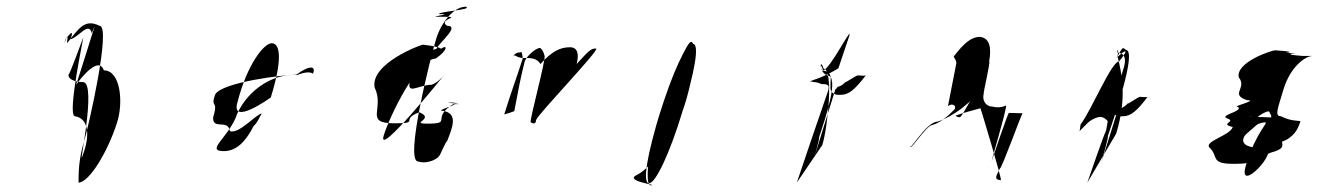

<svg xmlns="http://www.w3.org/2000/svg" viewBox="-20 -557 3938 573"><path d="M172 -428C190 -472 177 -429 181 -429C215 -472 233 -502 277 -480C313 -480 244 -177 229 -128C210 -65 216 -12 214 -12C246 -12 301 -103 329 -190C349 -251 340 -347 290 -347C275 -390 225 -329 207 -304C222 -348 256 -458 256 -458C271 -501 254 -458 254 -458C245 -494 216 -447 191 -440C205 -484 174 -436 174 -436C188 -480 172 -428 172 -428ZM185 -335C187 -332 228 -444 228 -444C234 -464 178 -210 204 -210C242 -204 251 -158 227 -94C210 -38 271 -310 228 -312C202 -312 181 -322 185 -335Z M622 -275C643 -312 827 -334 864 -334C908 -366 923 -358 914 -337C905 -344 887 -341 866 -333C796 -338 722 -291 688 -218C666 -149 590 -106 648 -106C684 -106 712 -132 737 -181C748 -190 754 -207 761 -218C746 -218 691 -154 666 -166C660 -203 615 -168 616 -206C633 -262 607 -232 622 -275ZM689 -253C666 -178 788 -266 788 -266C822 -374 818 -428 791 -428C768 -428 718 -366 689 -253Z M1098 -296C1085 -368 1237 -424 1243 -424C1227 -424 1327 -418 1288 -402C1252 -402 1365 -480 1314 -480C1284 -501 1368 -507 1298 -507H1288C1252 -507 1341 -515 1290 -515C1288 -523 1394 -528 1370 -537C1334 -537 1297 -490 1282 -442C1267 -394 1186 -75 1228 -75C1257 -66 1289 -84 1292 -94C1292 -90 1310 -135 1314 -135C1331 -178 1347 -217 1304 -226C1268 -226 1378 -251 1326 -251C1290 -251 1384 -246 1332 -246C1265 -204 1332 -188 1256 -188C1200 -188 1281 -202 1231 -222C1172 -199 1236 -189 1157 -189C1065 -189 1129 -232 1098 -296ZM1125 -152C1104 -82 1308 -336 1308 -336C1298 -323 1284 -310 1268 -304C1226 -304 1187 -266 1207 -328C1223 -381 1260 -414 1297 -412C1315 -425 1318 -408 1280 -382C1226 -382 1143 -211 1125 -152Z M1507 -386C1514 -394 1521 -400 1527 -400C1531 -400 1538 -403 1537 -400C1537 -400 1540 -389 1540 -382C1522 -326 1502 -272 1485 -216C1482 -214 1520 -226 1515 -226C1524 -273 1533 -324 1546 -374C1552 -390 1579 -414 1592 -414C1597 -411 1603 -401 1605 -391C1611 -384 1558 -192 1564 -192C1574 -186 1579 -188 1580 -199C1585 -216 1772 -410 1759 -412C1744 -414 1734 -402 1701 -366C1708 -394 1705 -416 1681 -416C1652 -416 1627 -404 1593 -366C1581 -384 1566 -384 1542 -384C1518 -384 1517 -400 1507 -386Z M1883 -36C1929 -62 1992 -146 2023 -243C2057 -352 2059 -432 2042 -432C2032 -432 1984 -334 1945 -205C1909 -88 1907 -4 1921 -4C1954 -4 1835 -16 1883 -36ZM1949 -218C1913 -101 1896 -10 1917 -10C1937 -10 1980 -103 2016 -222C2052 -338 2069 -426 2048 -426C2025 -426 1987 -338 1949 -218Z M2394 -313C2399 -316 2405 -312 2410 -312C2417 -312 2427 -308 2432 -306C2453 -306 2457 -303 2450 -282C2418 -189 2388 -102 2358 -12L2434 -124C2451 -178 2468 -352 2438 -352C2431 -376 2425 -363 2434 -346C2459 -346 2465 -328 2454 -293L2464 -326C2453 -293 2456 -272 2489 -274C2514 -274 2531 -290 2564 -332C2560 -330 2546 -332 2540 -332C2535 -332 2504 -310 2503 -312C2496 -304 2485 -298 2480 -298C2478 -295 2476 -292 2473 -290C2473 -290 2401 -60 2405 -69C2405 -69 2428 -148 2424 -146C2441 -198 2488 -332 2448 -332C2422 -346 2430 -377 2436 -347C2456 -347 2527 -490 2514 -448L2482 -353C2463 -342 2443 -330 2407 -318Z M2698 -128C2685 -86 2743 -184 2763 -184C2792 -193 2815 -217 2830 -232C2831 -236 2830 -242 2828 -242C2824 -246 2816 -246 2809 -240L2834 -368C2836 -373 2827 -386 2826 -388C2858 -430 2880 -447 2904 -447C2935 -444 2939 -412 2932 -374C2937 -374 2913 -276 2916 -278C2910 -258 2922 -239 2941 -239C2953 -236 2966 -235 2982 -242C2989 -246 2935 -65 2940 -78C2940 -78 2989 -223 2991 -220L3032 -219C3030 -222 2970 -54 2964 -54C2952 -30 2946 -22 2966 -19L2967 -20C2970 -23 2908 -230 2906 -234C2879 -226 2859 -222 2832 -212C2833 -210 2838 -207 2844 -207C2850 -207 2872 -252 2876 -255L2848 -232C2827 -216 2798 -200 2778 -194C2742 -194 2686 -88 2698 -128Z M3205 -186C3203 -180 3204 -166 3200 -164L3224 -188C3235 -200 3254 -208 3264 -208C3273 -208 3284 -200 3286 -194C3284 -188 3283 -172 3279 -162C3278 -166 3225 -12 3225 -12L3311 -158C3344 -266 3328 -337 3315 -390C3320 -412 3313 -412 3315 -400C3338 -398 3343 -380 3331 -346L3305 -262C3295 -228 3298 -207 3331 -210C3355 -210 3373 -226 3405 -268C3402 -266 3387 -268 3382 -268C3377 -268 3347 -246 3345 -248C3339 -240 3326 -233 3322 -233L3315 -226L3266 -69C3266 -69 3290 -153 3286 -150C3302 -198 3375 -407 3340 -408C3329 -418 3331 -416 3312 -384C3336 -408 3354 -416 3320 -374C3297 -374 3237 -227 3205 -186Z M3590 -116C3618 -90 3590 -68 3662 -68C3736 -68 3718 -81 3774 -102C3835 -118 3787 -134 3817 -152C3864 -184 3787 -204 3775 -206C3811 -206 3687 -209 3711 -209C3721 -210 3720 -200 3724 -197C3728 -206 3750 -222 3766 -225C3769 -223 3771 -218 3771 -216C3781 -216 3762 -130 3765 -130C3782 -128 3802 -130 3823 -142C3844 -156 3853 -170 3861 -195C3856 -198 3834 -194 3803 -210C3783 -210 3793 -232 3811 -292C3830 -354 3873 -390 3898 -390H3859C3885 -390 3819 -392 3834 -396C3870 -396 3799 -400 3824 -400C3848 -404 3775 -407 3786 -407C3775 -407 3667 -371 3677 -326C3703 -294 3649 -275 3702 -258C3738 -258 3650 -238 3675 -238C3690 -224 3619 -214 3641 -204C3674 -194 3616 -188 3659 -178C3651 -152 3571 -135 3590 -116ZM3691 -144C3695 -156 3699 -156 3728 -182C3735 -190 3755 -192 3755 -192C3768 -192 3729 -165 3699 -66C3668 32 3808 -116 3752 -116C3708 -114 3685 -125 3691 -144Z"/></svg>

Font: Zinc
Style: Obl
Weight: 400
Version: Version 1